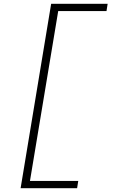

<svg xmlns="http://www.w3.org/2000/svg" viewBox="-20 -843 640 1006"><path d="M88 143 248 -823H544L538 -785H285L137 105H390L384 143Z"/></svg>

Font: Iosevka Extralight Extended
Style: Italic
Weight: 200
Width: 7
Italic angle: -9°
Monospace: yes
Designer: Belleve Invis
Foundry: Belleve Invis
Version: Version 32.5.0; ttfautohint (v1.8.4)